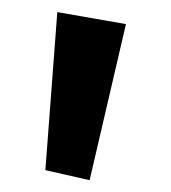

<svg xmlns="http://www.w3.org/2000/svg" viewBox="-20 -159 290 325"><path d="M56.8 129 131.7 146 193.2 -118.2 77 -138.5Z"/></svg>

Font: Hussar
Style: BdSuprExt
Weight: 700
Foundry: Cannot Into Space Fonts
Version: Version 2.00